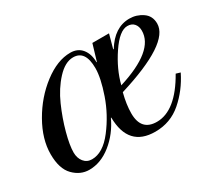

<svg xmlns="http://www.w3.org/2000/svg" viewBox="-104 -689 985 889"><g transform="rotate(-30 389.0 -245.0)"><path d="M682 -425Q682 -448 669.5 -462.5Q657 -477 634 -477Q592 -477 542 -403Q492 -329 473 -253Q682 -318 682 -425ZM455 -490H544L524 -417L526 -415Q579 -502 659 -502Q697 -502 728.5 -480.5Q760 -459 760 -418Q760 -313 463 -222Q448 -164 448 -117Q448 -24 532 -24Q633 -24 718 -174L741 -167Q704 -92 644 -40Q584 12 503 12Q360 12 358 -147H356Q324 -78 268 -33Q212 12 150 12Q103 12 66.5 -25Q30 -62 30 -140Q30 -220 78.5 -305Q127 -390 200.5 -446Q274 -502 343 -502Q383 -502 405 -474.5Q427 -447 427 -403H429ZM126 -94Q126 -64 142 -44Q158 -24 185 -24Q244 -24 298 -94.5Q352 -165 380.5 -247.5Q409 -330 409 -382Q409 -477 344 -477Q301 -477 258.5 -431Q216 -385 188 -321.5Q160 -258 143 -195Q126 -132 126 -94Z"/></g></svg>

Font: Justus
Style: Italic
Weight: 400
Italic angle: -12°
Version: Version 001.001